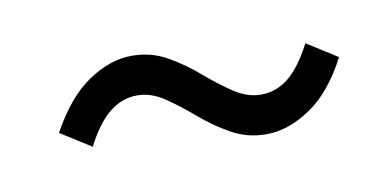

<svg xmlns="http://www.w3.org/2000/svg" viewBox="-32 -466 544 270"><g transform="rotate(-10 240.0 -331.0)"><path d="M332.1 -260.2Q304.7 -260.2 281.9 -273.1Q259.1 -286 239.5 -302.9Q219.9 -319.8 200.9 -332.7Q181.8 -345.6 161.8 -345.6Q140.9 -345.6 122.8 -331.5Q104.7 -317.3 88.2 -285.3L44.8 -312.7Q70.4 -359.5 101.8 -380.6Q133.3 -401.8 164 -401.8Q191.7 -401.8 214.4 -388.9Q237 -376 256.6 -359.1Q276.1 -342.2 295.4 -329.3Q314.7 -316.4 334.3 -316.4Q356.2 -316.4 374 -330.8Q391.7 -345.3 407.9 -376.7L451.2 -349.3Q426.7 -302.5 394.9 -281.4Q363.1 -260.2 332.1 -260.2Z"/></g></svg>

Font: Source Sans 3 VF
Style: Italic
Weight: 200
Italic angle: -11°
Designer: Paul D. Hunt
Foundry: Adobe Systems Incorporated
Version: Version 3.042;hotconv 1.0.118;makeotfexe 2.5.65603